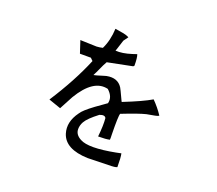

<svg xmlns="http://www.w3.org/2000/svg" viewBox="-117 -836 1154 1020"><g transform="rotate(20 460.0 -326.0)"><path d="M749 -320 744 -317Q736 -313 693 -306Q687 -305 682 -304Q641 -294 550 -258Q544 -244 546 -139Q547 -119 546 -110Q525 -105 481 -105Q488 -171 484 -210Q476 -226 448 -215Q394 -174 379 -147Q368 -127 368 -106Q368 -74 403 -56Q452 -29 599 -57Q625 -62 628 -63Q633 -42 633 13Q624 19 584 19L468 22Q340 18 315 -60Q296 -121 342 -184Q346 -190 351 -196Q374 -222 442 -269Q459 -281 470 -289Q480 -327 443 -360Q357 -381 281 -254Q277 -246 240 -177L171 -201Q263 -343 316 -471L302 -485H240Q239 -487 219 -549Q218 -552 217 -554L310 -551Q328 -552 344 -556Q369 -607 372 -674Q428 -666 441 -660Q447 -658 452 -655L433 -629Q431 -624 416 -576Q414 -570 412 -565Q450 -562 503 -579Q518 -584 527 -587Q534 -570 534 -524L529 -519L389 -491Q382 -481 356 -423Q351 -412 346 -403Q355 -404 399 -418Q407 -421 413 -422Q474 -434 502 -390Q505 -386 532 -328Q534 -324 536 -320Q642 -362 691 -391Q724 -358 749 -320Z"/></g></svg>

Font: cwTeXYen
Style: Medium
Weight: 500
Version: Version 1.17